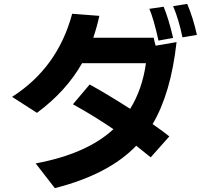

<svg xmlns="http://www.w3.org/2000/svg" viewBox="-20 -890 1040 986"><path d="M42 -392.6Q276.4 -542 350.6 -819.3L490.2 -808.6Q478.5 -753.9 459 -696.3H769.5Q770.5 -690.4 773.4 -676.8L779.3 -655.3L886.7 -673.8Q857.4 -410.2 763.7 -252.9Q826.2 -209 849.6 -189.5L753.9 -82Q714.8 -114.3 679.7 -141.6Q538.1 5.9 261.7 76.2L163.1 -50.8Q425.8 -99.6 562.5 -226.6Q460.9 -295.9 354.5 -354.5L440.4 -456.1Q526.4 -409.2 648.4 -331.1Q710.9 -431.6 729.5 -565.4H401.4Q320.3 -421.9 169.9 -310.5ZM747.1 -844.7 820.3 -855.5Q845.7 -794.9 869.1 -695.3L793.9 -681.6Q769.5 -792 747.1 -844.7ZM869.1 -858.4 941.4 -870.1Q971.7 -798.8 991.2 -710.9L917 -698.2Q898.4 -789.1 869.1 -858.4Z"/></svg>

Font: GenEi M Gothic v2 Bold
Style: Regular
Weight: 700
Version: Version 2.0